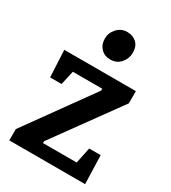

<svg xmlns="http://www.w3.org/2000/svg" viewBox="-176 -808 801 899"><g transform="rotate(30 224.5 -358.0)"><path d="M19 0V-61L275 -417V-427H116L99 -351H37L30 -496H417V-430L162 -78V-68H344L362 -154H424L429 0ZM238 -564Q207 -564 187.5 -584.5Q168 -605 168 -637Q168 -668 190 -692Q212 -716 244 -716Q275 -716 295 -697.5Q315 -679 315 -644Q315 -613 294 -588.5Q273 -564 238 -564Z"/></g></svg>

Font: Faustina SemiBold
Style: Regular
Weight: 600
Designer: Alfonso Garcia
Foundry: http://www.omnibus-type.com
Version: Version 1.200